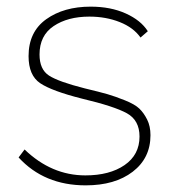

<svg xmlns="http://www.w3.org/2000/svg" viewBox="-20 -548 515 578"><path d="M238 10Q113 10 36 -74L54 -98Q135 -20 237 -20Q310 -20 355 -51Q400 -82 400 -137Q400 -186 362 -207Q324 -228 227 -251Q136 -274 101 -297.5Q66 -321 66 -379Q66 -452 119 -490Q172 -528 253 -528Q313 -528 358.5 -507.5Q404 -487 425 -454L403 -435Q382 -465 340.5 -481.5Q299 -498 249 -498Q184 -498 141.5 -469.5Q99 -441 99 -384Q99 -339 127.5 -320.5Q156 -302 235 -282Q281 -271 303.5 -264.5Q326 -258 356 -246Q386 -234 399.5 -221Q413 -208 423 -188Q433 -168 433 -141Q433 -72 379.5 -31Q326 10 238 10Z"/></svg>

Font: Raleway-v4020 ExtraLight
Style: Regular
Weight: 275
Designer: Matt McInerney, Pablo Impallari, Rodrigo Fuenzalida
Foundry: Matt McInerney, Pablo Impallari, Rodrigo Fuenzalida
Version: Version 4.020;PS 004.020;hotconv 1.0.88;makeotf.lib2.5.64775